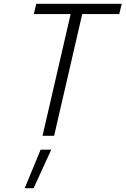

<svg xmlns="http://www.w3.org/2000/svg" viewBox="-20 -715 661 1011"><path d="M194 73H250L157 276H110ZM352 -641H158L171 -695H621L608 -641H413L265 0H204Z"/></svg>

Font: Cairo Light
Style: Italic
Weight: 300
Italic angle: -13°
Designer: Mohamed Gaber, Accademia di Belle Arti di Urbino and others
Foundry: Kief Type Foundry, Accademia di Belle Arti di Urbino and others
Version: Version 3.011